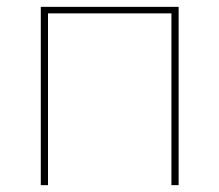

<svg xmlns="http://www.w3.org/2000/svg" viewBox="-20 -540 640 560"><path d="M99 0V-520H501V0H480V-501H120V0Z"/></svg>

Font: Zed Sans Thin Extended
Style: Regular
Weight: 100
Width: 7
Designer: Belleve Invis
Foundry: Belleve Invis
Version: Version 1.0.0; ttfautohint (v1.8.4)